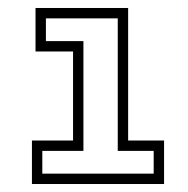

<svg xmlns="http://www.w3.org/2000/svg" viewBox="-20 -775 470 481"><path d="M275 -397V-729H95V-672H189V-397H86V-340H365V-397ZM391 -423V-314H60V-423H163V-646H69V-755H301V-423Z"/></svg>

Font: CMG Sans Outline
Style: Outline
Weight: 700
Designer: Julieta Ulanovsky
Foundry: Julieta Ulanovsky
Version: Version 7.200